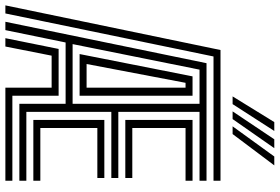

<svg xmlns="http://www.w3.org/2000/svg" viewBox="-183 -857 1040 714"><g transform="rotate(90 337.0 -500.0)"><path d="M0 0 166 -800H652V-774H190L30 0ZM61 0 215 -748H652V-722H396V-420H642V-394H396V-78H652V-52H366V-224H138L92 0ZM122 0 162 -198H336V-26H652V0H306V-172H187L153 0ZM144 -250H366V-722H239ZM181 -276 264 -696H336V-276ZM218 -302H306V-670H288ZM426 -446V-696H652V-670H456V-472H642V-446ZM426 -104V-368H642V-342H456V-130H652V-104ZM338.5 -845 434 -1000H467L367.2 -845ZM449.8 -845 562 -1000H595L478.5 -845ZM394.2 -845 498 -1000H531L422.8 -845Z"/></g></svg>

Font: Big Shoulders Inline Display Thin Black
Style: Regular
Weight: 900
Version: Version 2.002